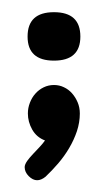

<svg xmlns="http://www.w3.org/2000/svg" viewBox="-20 -248 170 323"><path d="M56.6 49.3C63.8 42.5 70.9 35 77.9 26.9C84.9 18.7 91.1 10.1 96.4 1C101.8 -8.1 106.1 -17.6 109.4 -27.3C112.6 -37.1 114.3 -47 114.3 -57.1C114.3 -64 113 -70.2 110.6 -75.9C108.2 -81.6 105 -86.7 101.1 -91.1C97.2 -95.5 92.6 -98.9 87.4 -101.3C82.2 -103.8 76.7 -105 70.8 -105C64.6 -105 58.8 -103.7 53.5 -101.1C48.1 -98.5 43.5 -95 39.6 -90.6C35.6 -86.2 32.6 -81.1 30.3 -75.2C28 -69.3 26.9 -63.3 26.9 -57.1C26.9 -47.7 29.3 -38.7 34.2 -30C39.1 -21.4 46.2 -15.3 55.7 -11.7C53.7 -8.8 50.9 -5.3 47.1 -1.2L35.6 11C31.7 15.1 28.4 19 25.6 22.9C22.9 26.9 21.5 30.3 21.5 33.2C21.5 38.7 23.8 43.8 28.3 48.3C32.9 52.9 37.6 55.2 42.5 55.2C47 55.2 51.8 53.2 56.6 49.3ZM70.8 -227.5C41.2 -227.5 26.4 -213.9 26.4 -186.5C26.4 -159.5 41.2 -146 70.8 -146C100.4 -146 115.2 -159.5 115.2 -186.5C115.2 -213.9 100.4 -227.5 70.8 -227.5Z"/></svg>

Font: Nathan
Style: Regular
Weight: 400
Designer: Peter Wiegel
Foundry: Peter Wiegel
Version: Version 1.001 2009